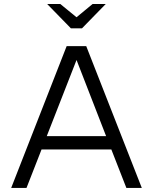

<svg xmlns="http://www.w3.org/2000/svg" viewBox="-20 -928 755 948"><path d="M35.2 0 309.1 -700.2H405.8L680.2 0H604L529.8 -189.9H185.1L110.8 0ZM210.9 -255.9H503.9L357.9 -631.8ZM502 -908.2 384.8 -788.1H330.1L212.9 -908.2H277.8L357.9 -842.8L437 -908.2Z"/></svg>

Font: LT Superior
Style: Regular
Weight: 400
Designer: Daniel Lyons
Foundry: LyonsType
Version: Version 1.000